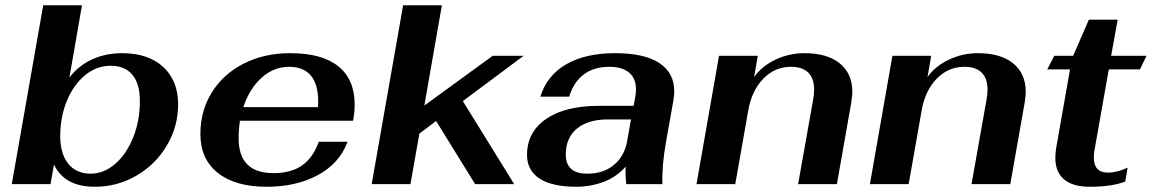

<svg xmlns="http://www.w3.org/2000/svg" viewBox="-20 -703 4397 733"><path d="M186 -75 173 0H25L145 -683H293L245 -407Q279 -452 331 -476Q383 -500 446 -500Q546 -500 603 -447.5Q660 -395 660 -305Q660 -220 617 -147.5Q574 -75 501 -32.5Q428 10 342 10Q226 10 186 -75ZM514 -318Q514 -383 485.5 -417.5Q457 -452 402 -452Q349 -452 305 -416Q261 -380 235.5 -318.5Q210 -257 210 -183Q210 -116 240.5 -78Q271 -40 326 -40Q377 -40 420 -77.5Q463 -115 488.5 -178.5Q514 -242 514 -318Z M891 -175Q891 -42 1024 -42Q1092 -42 1134 -72Q1176 -102 1197 -162H1307Q1276 -79 1193.5 -34.5Q1111 10 998 10Q878 10 811.5 -43Q745 -96 745 -191Q745 -280 789 -350.5Q833 -421 911 -460.5Q989 -500 1088 -500Q1209 -500 1271.5 -450Q1334 -400 1334 -303Q1334 -275 1328 -242H896Q891 -207 891 -175ZM909 -294H1194Q1199 -370 1171 -409Q1143 -448 1084 -448Q1025 -448 978.5 -406Q932 -364 909 -294Z M1747 -317 1943 0H1794L1645 -241L1581 -193L1547 0H1399L1519 -683H1667L1600 -300L1861 -490H1979Z M1992 -111Q1992 -199 2065 -249Q2138 -299 2268 -299H2399L2405 -332Q2408 -347 2408 -361Q2408 -404 2381.5 -426Q2355 -448 2305 -448Q2248 -448 2209 -419Q2170 -390 2153 -334H2043Q2068 -415 2141.5 -457.5Q2215 -500 2328 -500Q2440 -500 2497 -462.5Q2554 -425 2554 -355Q2554 -339 2551 -321L2523 -163Q2506 -68 2509 0H2371Q2370 -10 2369 -21Q2368 -32 2368 -45Q2368 -59 2369 -67Q2332 -26 2283 -8Q2234 10 2182 10Q2087 10 2039.5 -21.5Q1992 -53 1992 -111ZM2374 -163 2389 -247H2300Q2225 -247 2182.5 -212Q2140 -177 2140 -113Q2140 -40 2222 -40Q2284 -40 2324 -73.5Q2364 -107 2374 -163Z M2725 -490H2873L2859 -409Q2889 -451 2941 -475.5Q2993 -500 3052 -500Q3138 -500 3186 -461Q3234 -422 3234 -352Q3234 -340 3230 -312L3175 0H3027L3084 -321Q3088 -340 3088 -361Q3088 -404 3065.5 -426Q3043 -448 3000 -448Q2938 -448 2893.5 -402Q2849 -356 2836 -278L2787 0H2639Z M3387 -490H3535L3521 -409Q3551 -451 3603 -475.5Q3655 -500 3714 -500Q3800 -500 3848 -461Q3896 -422 3896 -352Q3896 -340 3892 -312L3837 0H3689L3746 -321Q3750 -340 3750 -361Q3750 -404 3727.5 -426Q3705 -448 3662 -448Q3600 -448 3555.5 -402Q3511 -356 3498 -278L3449 0H3301Z M4009 -100Q4009 -118 4012 -137L4065 -438H3978L4005 -490H4077L4137 -628H4247L4222 -490H4357L4332 -438H4213L4158 -127Q4156 -118 4156 -101Q4156 -44 4210 -44Q4245 -44 4285 -63L4276 -10Q4225 10 4140 10Q4076 10 4042.5 -18Q4009 -46 4009 -100Z"/></svg>

Font: Fahkwang
Style: Bold Italic
Weight: 700
Italic angle: -10°
Designer: Suppakit Chalermlarp | Katatrad Co.,Ltd.
Foundry: Cadson Demak Co.,Ltd.
Version: Version 1.000; ttfautohint (v1.6)